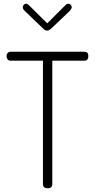

<svg xmlns="http://www.w3.org/2000/svg" viewBox="-20 -1008 508 1028"><path d="M36 -731H432Q453 -731 453 -708Q453 -683 432 -683H260V-22Q260 0 235 0Q210 0 210 -22V-683H36Q27 -683 21 -690Q15 -697 15 -707Q15 -717 21 -724Q27 -731 36 -731ZM102 -969Q102 -976 107 -982Q112 -988 119 -988Q127 -988 134 -981L233 -883L331 -981Q338 -988 347 -988Q354 -988 359 -982Q364 -976 364 -969Q364 -962 354 -950L253 -854Q241 -844 233 -844Q222 -844 212 -854L112 -950Q102 -960 102 -969Z"/></svg>

Font: Terminal Dosis
Style: Light
Weight: 300
Designer: EdgarTolentino, PabloImpallari, IginoMarini
Foundry: EdgarTolentino, PabloImpallari, IginoMarini
Version: Version 1.006